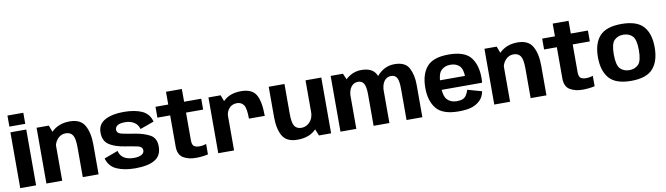

<svg xmlns="http://www.w3.org/2000/svg" viewBox="-38 -1386 6965 2009"><g transform="rotate(-10 3444.0 -382.0)"><path d="M56 0H224.5V-593H56ZM56 -771V-653.5H224.5V-771Z M334 0H502V-492.5L464 -592.5H334ZM720.5 0H888.5V-316.5Q888.5 -442.5 844.5 -520.2Q800.5 -598 686 -598Q565 -598 490 -521.8Q415 -445.5 415 -367L496.5 -329Q496.5 -397 533.2 -439.8Q570 -482.5 622.5 -482.5Q672.5 -482.5 696.5 -447.5Q720.5 -412.5 720.5 -314Z M1280 5Q1414 5 1486.5 -37.5Q1559 -80 1559 -178.5Q1559 -268.5 1492.2 -304.2Q1425.5 -340 1326 -354.5Q1248.5 -366.5 1199 -377.8Q1149.5 -389 1149.5 -427Q1149.5 -456 1175.2 -472.5Q1201 -489 1255.5 -489Q1313.5 -489 1352.5 -462.5Q1391.5 -436 1403 -390.5L1550.5 -443.5Q1529 -528 1453 -562.8Q1377 -597.5 1257.5 -597.5Q1135 -597.5 1059.5 -556Q984 -514.5 984 -426.5Q984 -336.5 1045.2 -296.2Q1106.5 -256 1208 -240.5Q1289 -227.5 1341 -216.5Q1393 -205.5 1393 -166Q1393 -137 1364 -120.8Q1335 -104.5 1282.5 -104.5Q1219 -104.5 1178.5 -130Q1138 -155.5 1126.5 -206.5L979.5 -152.5Q1003 -66 1083 -30.5Q1163 5 1280 5Z M1921.5 7.5Q1989.5 7.5 2051.5 -6.5V-117.5Q2016 -105 1979 -105Q1942 -105 1921.8 -119.8Q1901.5 -134.5 1901.5 -183V-477H2083.5V-592.5H1901.5V-728H1733V-592.5H1597.5V-477H1733V-146Q1733 -59 1787.8 -25.8Q1842.5 7.5 1921.5 7.5Z M2539 -300.5H2707Q2707 -453.5 2665 -525.8Q2623 -598 2505.5 -598Q2397 -598 2330 -540.8Q2263 -483.5 2263 -399.5L2327.5 -361Q2327.5 -408.5 2358.5 -445.2Q2389.5 -482 2442.5 -482Q2488 -482 2513.5 -447.2Q2539 -412.5 2539 -300.5ZM2160 0H2328V-490L2290 -592.5H2160Z M3230 0H3359V-592.5H3191.5V-94.5ZM2968 -593H2800.5V-271Q2800.5 -145 2843.5 -70Q2886.5 5 3002.5 5Q3131.5 5 3202.8 -71.2Q3274 -147.5 3274 -226L3192 -260.5Q3192 -192 3154.2 -151.2Q3116.5 -110.5 3064.5 -110.5Q3014.5 -110.5 2991.2 -145.5Q2968 -180.5 2968 -279Z M3458.5 0H3627V-503.5L3589 -592.5H3458.5ZM3810.5 0H3978.5V-346Q3978.5 -447.5 3939.5 -522.5Q3900.5 -597.5 3784.5 -597.5Q3684.5 -597.5 3610.5 -522.5Q3536.5 -447.5 3536.5 -363L3625.5 -327.5Q3625.5 -405 3654.2 -443.5Q3683 -482 3728.5 -482Q3771.5 -482 3791 -448Q3810.5 -414 3810.5 -332.5ZM4160.5 0H4328.5V-346Q4328.5 -448 4290.2 -522.8Q4252 -597.5 4136.5 -597.5Q4036 -597.5 3962 -521.2Q3888 -445 3888 -363L3977.5 -327.5Q3977.5 -405 4006 -443.5Q4034.5 -482 4080 -482Q4123.5 -482 4142 -448Q4160.5 -414 4160.5 -332.5Z M4714.5 6V-102.5Q4650 -102.5 4612.2 -142.5Q4574.5 -182.5 4574.5 -296.5Q4574.5 -413 4612.5 -451.5Q4650.5 -490 4711.5 -490Q4773.5 -490 4808.2 -454.5Q4843 -419 4843 -333.5L4849 -348.5H4559V-247H5006Q5009.5 -269 5009.5 -297Q5009.5 -437.5 4944.8 -518Q4880 -598.5 4711.5 -598.5Q4547 -598.5 4479.5 -519.2Q4412 -440 4412 -296.5Q4412 -156.5 4479.2 -75.2Q4546.5 6 4714.5 6ZM4714.5 -102.5V6Q4803.5 6 4855.2 -11.2Q4907 -28.5 4943.8 -64.5Q4980.5 -100.5 4991.5 -159L4841 -201.5Q4830.5 -169.5 4815.8 -146Q4801 -122.5 4776.5 -112.5Q4752 -102.5 4714.5 -102.5Z M5092.5 0H5260.5V-492.5L5222.5 -592.5H5092.5ZM5479 0H5647V-316.5Q5647 -442.5 5603 -520.2Q5559 -598 5444.5 -598Q5323.5 -598 5248.5 -521.8Q5173.5 -445.5 5173.5 -367L5255 -329Q5255 -397 5291.8 -439.8Q5328.5 -482.5 5381 -482.5Q5431 -482.5 5455 -447.5Q5479 -412.5 5479 -314Z M6030 7.5Q6098 7.5 6160 -6.5V-117.5Q6124.5 -105 6087.5 -105Q6050.5 -105 6030.2 -119.8Q6010 -134.5 6010 -183V-477H6192V-592.5H6010V-728H5841.5V-592.5H5706V-477H5841.5V-146Q5841.5 -59 5896.2 -25.8Q5951 7.5 6030 7.5Z M6548.5 5Q6711 5 6780.2 -73.8Q6849.5 -152.5 6849.5 -299Q6849.5 -445 6780.2 -522.2Q6711 -599.5 6548.5 -599.5Q6385.5 -599.5 6316 -522.2Q6246.5 -445 6246.5 -299Q6246.5 -152.5 6316 -73.8Q6385.5 5 6548.5 5ZM6548.5 -109Q6490 -109 6452.5 -146Q6415 -183 6415 -298Q6415 -412.5 6452.5 -449Q6490 -485.5 6548.5 -485.5Q6606.5 -485.5 6644 -449Q6681.5 -412.5 6681.5 -298Q6681.5 -183 6644 -146Q6606.5 -109 6548.5 -109Z"/></g></svg>

Font: Anybody UltraCondensed Thin
Style: Bold
Weight: 700
Version: Version 1.111